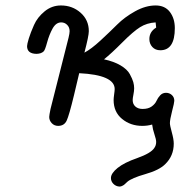

<svg xmlns="http://www.w3.org/2000/svg" viewBox="-20 -456 660 703"><path d="M79.1 -287.1Q79.1 -293.9 85.4 -314.9Q91.8 -335.9 104.5 -364.5Q117.2 -393.1 143.6 -414.6Q169.9 -436 203.1 -436Q245.1 -436 275.1 -409.4Q305.2 -382.8 305.2 -341.8Q305.2 -324.7 289.1 -263.2Q314 -276.4 347.9 -307.6Q381.8 -338.9 408.9 -366Q436 -393.1 474.6 -414.6Q513.2 -436 549.8 -436Q584 -436 602.1 -412.1Q620.1 -388.2 620.1 -353Q620.1 -272 566.9 -272Q548.8 -272 537.8 -283.9Q526.9 -295.9 526.9 -313Q526.9 -339.8 551.8 -355L549.8 -374Q517.6 -372.1 492.7 -356.4Q467.8 -340.8 427.5 -300.3Q387.2 -259.8 360.8 -238.8Q397 -231 421.4 -216.6Q445.8 -202.1 455.3 -184.6Q464.8 -167 468 -155.5Q471.2 -144 471.2 -132.8Q471.2 -123 468.5 -109.6Q465.8 -96.2 465.8 -89.8Q465.8 -74.7 475.8 -65.9Q485.8 -57.1 502 -57.1Q522.9 -57.1 535.4 -66.2Q547.9 -75.2 553 -86.7Q558.1 -98.1 566.7 -107.2Q575.2 -116.2 587.9 -116.2Q600.1 -116.2 609.1 -108.2Q618.2 -100.1 618.2 -86.9Q618.2 -80.1 610.1 -49.1Q602.1 -18.1 602.1 -4.9Q602.1 2.9 609.1 28.6Q616.2 54.2 616.2 69.8Q616.2 114.7 585 145Q563 167 512.5 181.4Q461.9 195.8 445.8 210Q443.8 211.9 439.9 215.6Q436 219.2 433.6 221.2Q431.2 223.1 426.5 225.1Q421.9 227.1 417 227.1Q403.8 226.1 395 217Q386.2 208 386.2 195.8Q386.2 178.7 410.6 158.9Q435.1 139.2 481.9 123Q532.7 105 544.9 85.9Q551.8 76.2 551.8 64Q551.8 54.2 545.4 35.6Q539.1 17.1 537.1 0Q520 4.9 501 4.9Q458 4.9 427 -20.5Q396 -45.9 396 -89.8Q396 -96.7 397.9 -110.4Q399.9 -124 399.9 -129.9Q399.9 -181.6 270 -188Q262.2 -155.8 251 -107.9Q232.9 -32.7 223.9 -13.9Q214.8 4.9 192.9 4.9Q178.7 4.9 169.4 -5.1Q160.2 -15.1 160.2 -27.8Q160.2 -33.7 165 -57.1L231 -317.9Q234.9 -334 234.9 -341.8Q234.9 -356 225.8 -365Q216.8 -374 204.1 -374Q185.1 -374 172.6 -351.6Q160.2 -329.1 152.6 -301Q145 -272.9 140.1 -268.1Q131.3 -259.3 113.8 -258.8Q79.1 -259.3 79.1 -287.1Z"/></svg>

Font: CMU Typewriter Text Variable Width
Style: Italic
Weight: 500
Italic angle: -14.04°
Version: Version 0.7.0